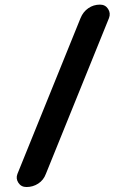

<svg xmlns="http://www.w3.org/2000/svg" viewBox="-20 -750 540 811"><path d="M402.3 -730.5Q424.8 -730.5 436.5 -712.4Q448.2 -694.3 440.4 -673.8L173.8 -15.6Q164.1 10.7 141.6 25.4Q119.1 40 91.8 40Q69.3 40 57.6 22Q45.9 3.9 53.7 -15.6L320.3 -673.8Q331.1 -700.2 353 -715.3Q375 -730.5 402.3 -730.5Z"/></svg>

Font: Rounded-X Mgen+ 1mn bold
Style: Bold
Weight: 700
Designer: [Source Han Sans]
Ryoko NISHIZUKA  (kana & ideographs); Paul D. Hunt (Latin, Greek & Cyrillic); Wenlong ZHANG  (bopomofo
Version: Version 1.059.20150602